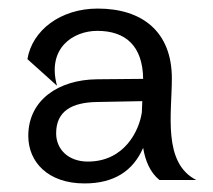

<svg xmlns="http://www.w3.org/2000/svg" viewBox="-20 -729 498 448"><path d="M207 -657C273 -657 313 -622 314 -545L206 -544C117 -543 46 -496 46 -412C46 -351 92 -301 177 -301C245 -301 290 -329 314 -384C319 -354 330 -327 352 -309H438C359 -349 381 -465 381 -546C381 -655 312 -709 208 -709C121 -709 55 -658 44 -591L113 -529C89 -617 151 -657 207 -657ZM111 -418C111 -470 148 -490 206 -491L312 -493L311 -467C305 -425 271 -352 185 -352C140 -352 111 -380 111 -418Z"/></svg>

Font: Absans
Style: Regular
Weight: 400
Designer: Valerio Monopoli
Version: Version 1.200;Glyphs 3.2 (3217)